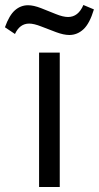

<svg xmlns="http://www.w3.org/2000/svg" viewBox="-90 -746 395 766"><path d="M-30.3 -610.4 -70.3 -637.2Q-53.2 -685.1 -30.3 -705.1Q-7.3 -725.1 22 -725.1Q43.9 -725.1 74 -713.4Q104 -701.7 132.8 -689.9Q161.6 -678.2 181.6 -678.2Q222.2 -678.2 242.7 -726.1L284.7 -708.5Q267.6 -651.9 242.9 -629.2Q218.3 -606.4 186.5 -606.4Q164.1 -606.4 133.8 -617.7Q103.5 -628.9 74.5 -640.4Q45.4 -651.9 26.4 -651.9Q-11.2 -651.9 -30.3 -610.4ZM148.4 -536.1V0H65.9V-536.1Z"/></svg>

Font: Oxygen
Style: Regular
Weight: 400
Designer: Vernon Adams
Foundry: Vernon Adams
Version: Version Release 0.2.3 webfont; ttfautohint (v0.93.3-1d66) -l